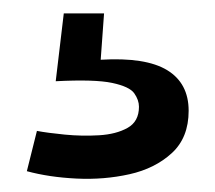

<svg xmlns="http://www.w3.org/2000/svg" viewBox="-20 -25 321 286"><path d="M20 230 35 170Q51 173 76.5 175.5Q102 178 127.5 176.5Q153 175 170 165.5Q187 156 187 134Q187 124 180 114Q173 104 147 98.5Q121 93 63 96L75 -5H135L130 64Q197 60 229 79.5Q261 99 261 140Q261 180 236 203Q211 226 173 234.5Q135 243 94 241Q53 239 20 230Z"/></svg>

Font: Bricolage Grotesque 10pt Medium
Style: Regular
Weight: 500
Designer: Mathieu Triay
Foundry: Atelier Triay
Version: Version 1.000; ttfautohint (v1.8.4.7-5d5b);gftools[0.9.32]